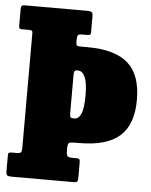

<svg xmlns="http://www.w3.org/2000/svg" viewBox="-53 -794 657 838"><g transform="rotate(5 275.0 -375.0)"><path d="M260 -144V-136.5Q260 -116 264.5 -110.5Q269 -105 289 -105H304Q315.5 -105 317.8 -100.8Q320 -96.5 320 -85V-24Q320 -9 317 -4.5Q314 0 299 0H32Q16.5 0 10.8 -3.2Q5 -6.5 5 -23V-91Q5 -100 8.2 -102.5Q11.5 -105 21 -105H42Q57.5 -105 61.2 -110Q65 -115 65 -129V-632Q65 -640.5 61.5 -642.8Q58 -645 49 -645H17.5Q8.5 -645 6.8 -648.8Q5 -652.5 5 -661.5V-732Q5 -743.5 8.8 -746.8Q12.5 -750 23.5 -750H293Q308.5 -750 314.2 -746.8Q320 -743.5 320 -727V-659Q320 -650 316.8 -647.5Q313.5 -645 304 -645H283Q267.5 -645 263.8 -640.2Q260 -635.5 260 -621V-611Q260 -599 263.5 -595.5Q267 -592 278.5 -592H310Q431 -592 488 -541.5Q545 -491 545 -382Q545 -273.5 488 -222.8Q431 -172 310 -172H292Q271.5 -172 265.8 -168.2Q260 -164.5 260 -144ZM275 -277H280Q299.5 -277 309.8 -301.8Q320 -326.5 320 -382Q320 -437.5 308.5 -462.2Q297 -487 277.5 -487H274.5Q265 -487 262.5 -482.2Q260 -477.5 260 -467.5V-299Q260 -283.5 263.5 -280.2Q267 -277 275 -277Z"/></g></svg>

Font: Besley* Condensed Fatface
Style: Regular
Weight: 900
Width: 3
Designer: Owen Earl
Foundry: indestructible type*
Version: Version 3.000; ttfautohint (v1.8.3)